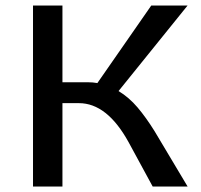

<svg xmlns="http://www.w3.org/2000/svg" viewBox="-20 -678 731 698"><path d="M542 -201 662 0H535L447 -162Q369 -303 267 -303H207V0H100V-658H207V-379H298Q318 -379 334 -376L530 -658H662L411 -347Q449 -324 480 -287.5Q511 -251 542 -201Z"/></svg>

Font: Ysabeau SC Semibold
Style: Regular
Weight: 600
Designer: Christian Thalmann (Catharsis Fonts)
Version: Version 0.003